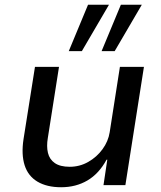

<svg xmlns="http://www.w3.org/2000/svg" viewBox="-20 -778 676 807"><path d="M237 9Q177 9 137.5 -14.5Q98 -38 83.5 -83.5Q69 -129 79 -194L127 -497H228L181 -198Q175 -163 181.5 -135.5Q188 -108 210.5 -92.5Q233 -77 273 -77Q315 -77 351 -97.5Q387 -118 411 -151Q435 -184 441 -222L484 -497H585L507 0H415L431 -107H428Q396 -48 347.5 -19.5Q299 9 237 9ZM407 -563 488 -758H576L462 -563ZM269 -563 350 -758H438L324 -563Z"/></svg>

Font: Nunito Sans 7pt Medium
Style: Italic
Weight: 500
Italic angle: -9°
Designer: Vernon Adams
Foundry: Vernon Adams
Version: Version 3.101;gftools[0.9.27]